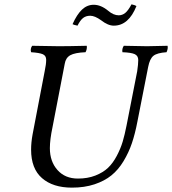

<svg xmlns="http://www.w3.org/2000/svg" viewBox="-20 -859 797 889"><path d="M124 -166Q124 -199.2 130.9 -236.8L187 -529.8Q193.8 -561.5 193.8 -582Q193.8 -601.1 178.2 -607.9Q162.6 -614.7 124 -617.2Q119.1 -632.8 128.9 -647Q218.8 -645 252.9 -645Q297.9 -645 381.8 -647Q383.8 -631.3 376 -617.2Q326.7 -615.2 305.4 -603.3Q284.2 -591.3 279.8 -564L223.1 -270Q210.9 -212.4 210.9 -172.9Q210.9 -111.3 246.1 -71.8Q281.2 -32.2 340.8 -32.2Q385.7 -32.2 421.4 -46.1Q457 -60.1 480 -81.8Q502.9 -103.5 520.8 -137.5Q538.6 -171.4 548.1 -203.4Q557.6 -235.4 565.9 -277.8L615.2 -528.8Q620.1 -561.5 620.1 -581.1Q620.1 -600.6 604 -608.2Q587.9 -615.7 546.9 -617.2Q543.9 -632.8 553.2 -647Q645 -645 661.1 -645Q687.5 -645 755.9 -647Q758.8 -633.3 751 -617.2Q707.5 -614.3 690.4 -600.6Q673.3 -586.9 666 -548.8L616.2 -295.9Q605.5 -239.7 590.8 -196.3Q576.2 -152.8 552 -112.8Q527.8 -72.8 495.8 -46.9Q463.9 -21 417.5 -5.6Q371.1 9.8 313 9.8Q225.1 9.8 174.6 -34.2Q124 -78.1 124 -166ZM529.8 -788.1Q545.9 -788.1 559.6 -798.8Q573.2 -809.6 588.9 -838.9Q605 -835.4 611.8 -831.1Q575.7 -740.2 506.8 -740.2Q480 -740.2 448.2 -765.1Q418.9 -786.1 397.9 -786.1Q378.4 -786.1 365 -775.9Q351.6 -765.6 338.9 -740.2Q319.8 -744.1 315.9 -747.1Q335.9 -792 359.6 -814.5Q383.3 -836.9 414.1 -836.9Q447.3 -836.9 481 -809.1Q505.4 -788.1 529.8 -788.1Z"/></svg>

Font: Common Serif News
Style: Italic
Weight: 450
Italic angle: -12°
Designer: Philipp H. Poll, Khaled Hosny
Foundry: Stefan Peev, Context Ltd.
Version: Version 1.026